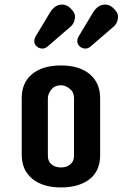

<svg xmlns="http://www.w3.org/2000/svg" viewBox="-20 -820 542 850"><path d="M76.2 -386.7Q76.2 -452.6 121.1 -491.2Q168 -530.3 250 -530.3Q331.1 -530.3 377.9 -491.2Q423.3 -452.1 423.3 -385.7V-133.3Q423.3 -31.2 323.7 0Q291.5 9.8 250.2 9.8Q209 9.8 176.8 -0.2Q144.5 -10.3 122.1 -29.3Q76.2 -67.4 76.2 -134.8ZM307.6 -384.3Q307.6 -408.7 295.4 -420.9Q273.9 -442.4 250 -442.4Q225.6 -442.4 212.9 -429.7Q191.9 -408.7 191.9 -384.3V-130.4Q191.9 -105.5 208.5 -92Q225.1 -78.6 249.8 -78.6Q274.4 -78.6 291 -92Q307.6 -105.5 307.6 -130.4ZM201.7 -765.1Q223.6 -799.8 254.4 -799.8Q273.4 -799.8 288.1 -787.1Q312 -765.6 312 -748Q312 -715.8 287.6 -697.8L189 -612.8Q178.2 -605 168.9 -605Q152.8 -605 142.3 -614.7Q131.8 -624.5 131.8 -636.7Q131.8 -648.9 137.7 -658.7ZM392.1 -765.1Q414.1 -799.8 444.8 -799.8Q463.9 -799.8 478.5 -787.1Q502.4 -765.6 502.4 -748Q502.4 -715.8 478 -697.8L379.4 -612.8Q368.7 -605 359.4 -605Q343.3 -605 332.8 -614.7Q322.3 -624.5 322.3 -636.7Q322.3 -648.9 328.1 -658.7Z"/></svg>

Font: Supermercado
Style: Regular
Weight: 400
Designer: James Grieshaber
Foundry: James Grieshaber
Version: Version 1.002